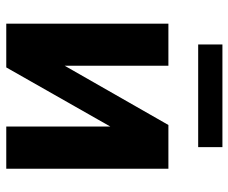

<svg xmlns="http://www.w3.org/2000/svg" viewBox="-80 -668 747 628"><g transform="rotate(90 294.0 -353.5)"><path d="M388.3 -530.3H531.5V0H393.4V-340.3L200 0H56.9V-530.3H194.5V-191ZM460.8 -627.7H125V-707H460.8Z"/></g></svg>

Font: WEMIX Pretendard Variable
Style: Regular
Weight: 400
Designer: Base glyphs from Inter by Rasmus Andersson; Hangeul glyphs from Noto Sans CJK(Source Han Sans) by Jang Soo-young and Kan
Foundry: Kil Hyung-jin
Version: Version 1.000;Glyphs 3.2 (3208)